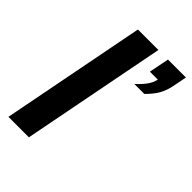

<svg xmlns="http://www.w3.org/2000/svg" viewBox="-214 -816 908 908"><g transform="rotate(45 239.5 -362.5)"><path d="M17 0 158 -725H295L154 0ZM328 -531Q385 -582 392 -624H339L359 -725H479L465 -653Q458 -619 443 -591.5Q428 -564 395 -531Z"/></g></svg>

Font: Libra Sans Modern
Style: Bold Italic
Weight: 700
Italic angle: -12°
Foundry: Stefan Peev, Context Ltd
Version: Version 1.000